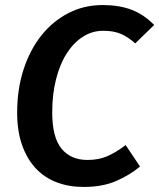

<svg xmlns="http://www.w3.org/2000/svg" viewBox="-20 -726 631 761"><path d="M516 -554Q487 -580 458.5 -592Q430 -604 389 -604Q345 -604 308 -580Q271 -556 244 -513.5Q217 -471 202 -411.5Q187 -352 187 -281Q187 -181 224 -136.5Q261 -92 327 -92Q371 -92 405.5 -107Q440 -122 478 -151L535 -66Q493 -31 439 -8Q385 15 312 15Q253 15 204.5 -3.5Q156 -22 121.5 -59Q87 -96 67.5 -151Q48 -206 48 -280Q48 -373 73.5 -451Q99 -529 144 -585.5Q189 -642 251 -674Q313 -706 387 -706Q452 -706 501 -687.5Q550 -669 591 -627Z"/></svg>

Font: Xgbmvzvtohvqztyvzapvmeyoton
Style: Regular
Weight: 500
Italic angle: -8°
Designer: Carrois Corporate & Edenspiekermann
Foundry: Carrois Corporate GbR & Edenspiekermann AG
Version: Version 2.001